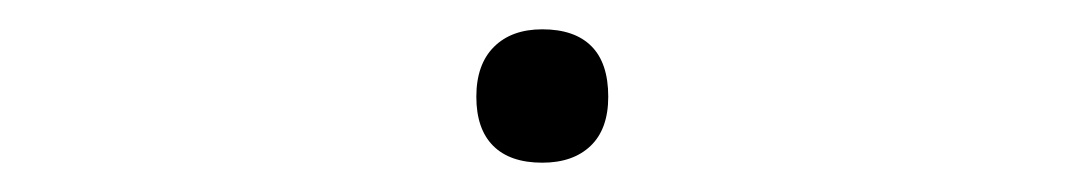

<svg xmlns="http://www.w3.org/2000/svg" viewBox="-20 -466 740 131"><path d="M350 -355Q328 -355 316.5 -366.5Q305 -378 305 -400Q305 -422 317 -434Q329 -446 350 -446Q372 -446 383.5 -434.5Q395 -423 395 -400Q395 -378 383 -366.5Q371 -355 350 -355Z"/></svg>

Font: Martian Mono SemiExpanded Thin
Style: Regular
Weight: 250
Monospace: yes
Version: Version 0.930